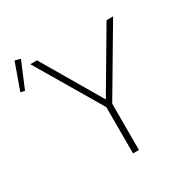

<svg xmlns="http://www.w3.org/2000/svg" viewBox="-196 -900 1006 1042"><g transform="rotate(-30 307.5 -379.0)"><path d="M378 0H341V-290L100 -698H142L358 -330H361L578 -698H619L378 -290ZM71 -749 3 -587 -23 -593 36 -758Z"/></g></svg>

Font: IBM Plex Sans ExtraLight
Style: Regular
Weight: 250
Designer: Mike Abbink, Paul van der Laan, Pieter van Rosmalen
Foundry: Bold Monday
Version: Version 3.201